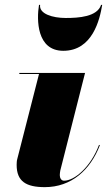

<svg xmlns="http://www.w3.org/2000/svg" viewBox="-20 -760 449 790"><path d="M145 -740H140.5C130.5 -679 130.5 -551 240.5 -551C360.5 -551 390.5 -679 400.5 -740H396C380 -691 304.5 -686 250.5 -686C196.5 -686 140 -703 145 -740ZM391 -162.5 387.5 -164C353 -72.5 286.5 -16.5 243.5 -16.5C231 -16.5 226 -29 226 -39.5C226 -45 227 -52 228 -58L330 -460H59.5V-455.5H140.5L51 -105.5C49 -99.5 48.5 -88 48.5 -81.5C48.5 -13.5 87.5 10 164.5 10C273.5 10 351.5 -60.5 391 -162.5Z"/></svg>

Font: Bodoni* 36pt Fatface
Style: Italic
Weight: 900
Italic angle: -13°
Version: Version 2.3